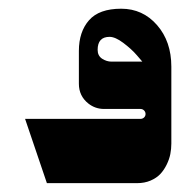

<svg xmlns="http://www.w3.org/2000/svg" viewBox="-20 -414 444 434"><path d="M200.7 -301.3Q200.7 -330.7 227.7 -330.7Q240.7 -330.7 259.2 -316.7Q277.7 -302.7 289.7 -288.7L301.7 -274.7H232Q221 -274.7 210.8 -281.3Q200.7 -288 200.7 -301.3ZM86 0H289.7Q306.7 0 320.3 -5.8Q334 -11.7 342.5 -20.8Q351 -30 356.8 -42Q362.7 -54 365 -65.8Q367.3 -77.7 367.3 -89.3V-263.3Q367.3 -320.3 335 -357.3Q302.7 -394.3 254 -394.3Q204 -394.3 181.2 -368.2Q158.3 -342 158.3 -299V-224.7Q158.3 -197 179.7 -180Q195.3 -167.7 215.3 -167.7H297.7Q302.3 -167.7 305.7 -164.3Q309 -161 309 -156.3Q309 -151.7 305.7 -148.5Q302.3 -145.3 297.7 -145.3H36.7Z"/></svg>

Font: Jomhuria
Style: Regular
Weight: 400
Designer: Arabic design by Kourosh Beigpour, Latin design by Eben Sorkin, engineering by Lasse Fister and Khaled Hosney
Version: Version 1.0010